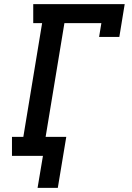

<svg xmlns="http://www.w3.org/2000/svg" viewBox="-20 -755 640 930"><path d="M162 155 188 0H38V-92H93L184 -643H141V-735H584L558 -576H460L471 -643H292L201 -92H301L260 155Z"/></svg>

Font: Iosevka Slab Semibold Extended
Style: Italic
Weight: 600
Width: 7
Italic angle: -9°
Monospace: yes
Designer: Belleve Invis
Foundry: Belleve Invis
Version: Version 11.1.0; ttfautohint (v1.8.3)